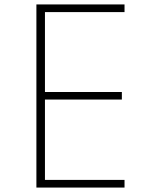

<svg xmlns="http://www.w3.org/2000/svg" viewBox="-20 -845 670 865"><path d="M144 0H541V-34.5H182.5V-396.5H529V-430.5H182.5V-790.5H541V-825H144Z"/></svg>

Font: Spartan ExtraLight
Style: Regular
Weight: 200
Designer: Matt Bailey, Mirko Velimirovic
Foundry: Matt Bailey
Version: Version 1.003; ttfautohint (v1.8.3)